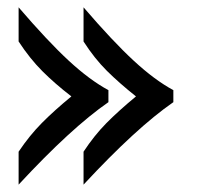

<svg xmlns="http://www.w3.org/2000/svg" viewBox="-20 -477 600 524"><path d="M208 26.9V-63Q237.3 -107.4 270 -140.6Q302.7 -173.8 351.1 -213.9Q305.7 -250 271.7 -283.7Q237.8 -317.4 208 -363.8V-457Q287.6 -364.3 345 -311.3Q402.3 -258.3 453.1 -231V-198.2Q351.6 -127.9 208 26.9ZM30.8 26.9V-63Q61 -107.9 94.5 -141.6Q127.9 -175.3 174.8 -213.9Q129.9 -248.5 95.7 -282.7Q61.5 -316.9 30.8 -363.8V-457Q110.4 -364.3 167.7 -311.3Q225.1 -258.3 275.9 -231V-198.2Q174.3 -127.9 30.8 26.9Z"/></svg>

Font: Linux Libertine G
Style: Semibold
Weight: 600
Designer: Philipp H. Poll
Foundry: Philipp H. Poll
Version: Version 5.1.1